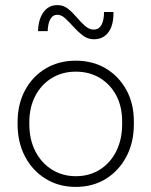

<svg xmlns="http://www.w3.org/2000/svg" viewBox="-20 -723 594 753"><path d="M277 10Q211 10 159.5 -21.5Q108 -53 78.5 -108.5Q49 -164 49 -236V-244Q49 -315 78.5 -369.5Q108 -424 159.5 -454.5Q211 -485 277 -485Q344 -485 395 -454.5Q446 -424 475.5 -370.5Q505 -317 505 -247V-236Q505 -164 475.5 -108.5Q446 -53 395 -21.5Q344 10 277 10ZM277 -32Q331 -32 372 -58Q413 -84 436 -130Q459 -176 459 -236V-247Q459 -305 436 -348.5Q413 -392 372 -417Q331 -442 277 -442Q225 -442 183.5 -417Q142 -392 118.5 -347Q95 -302 95 -244V-236Q95 -176 118.5 -130Q142 -84 183.5 -58Q225 -32 277 -32ZM348 -569Q324 -569 304.5 -584Q285 -599 268.5 -617.5Q252 -636 236.5 -650.5Q221 -665 205 -665Q187 -665 177.5 -648Q168 -631 167 -601H129Q131 -649 151 -676Q171 -703 205 -703Q229 -703 247 -688.5Q265 -674 281 -655Q297 -636 313.5 -621.5Q330 -607 347 -607Q368 -607 378 -625.5Q388 -644 388 -676H425Q426 -625 405.5 -597Q385 -569 348 -569Z"/></svg>

Font: SUSE ExtraLight
Style: Regular
Weight: 250
Designer: Rene Bieder
Foundry: SUSE
Version: Version 1.000